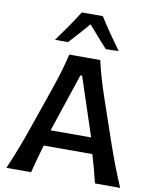

<svg xmlns="http://www.w3.org/2000/svg" viewBox="-108 -1129 983 1210"><g transform="rotate(10 383.0 -523.5)"><path d="M17.6 0Q44.9 -62 71.3 -130.6Q97.7 -199.2 119.1 -261.2L210.9 -525.9Q235.8 -597.7 253.2 -655.5Q270.5 -713.4 284.2 -771.5H481.9Q496.1 -711.4 512.9 -654.1Q529.8 -596.7 554.2 -525.4L645 -260.7Q667 -196.8 692.9 -129.4Q718.8 -62 745.6 0H584.5Q574.2 -43.5 561.8 -89.4Q549.3 -135.3 536.1 -179.2H225.1Q197.8 -87.4 175.8 0ZM510.3 -281.2 386.7 -654.8H376L251 -281.2ZM504.9 -845.2Q441.9 -914.1 383.3 -982.9Q354 -948.7 324 -915.3Q293.9 -881.8 262.7 -847.7H179.2Q215.3 -897.5 250 -947.3Q284.7 -997.1 315.4 -1046.9H450.2Q481.4 -997.1 516.1 -947Q550.8 -897 586.9 -847.2Z"/></g></svg>

Font: Pinar DS1 SemiBold
Style: Regular
Weight: 600
Designer: Amin Abedi
Version: Version 3.000